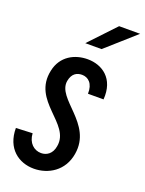

<svg xmlns="http://www.w3.org/2000/svg" viewBox="-158 -882 753 997"><g transform="rotate(20 218.5 -383.5)"><path d="M322 -807 187 -664H277L438 -807ZM90 -131 -1 -127C-1 -13 75 40 158 40C237 40 318 -7 334 -106C364 -284 147 -342 166 -448C174 -491 200 -504 228 -504C262 -504 292 -479 290 -422H376C385 -540 308 -590 228 -590C157 -590 86 -554 68 -469C28 -287 257 -245 233 -112C226 -67 196 -49 166 -49C127 -49 93 -78 90 -131Z"/></g></svg>

Font: Smiley Sans Oblique
Style: Regular
Weight: 400
Italic angle: -8°
Designer: oooooohmygosh, Nagisa Chen, Janine Sui, Heda Shi, Jian Li
Foundry: atelierAnchor
Version: Version 2.0.1